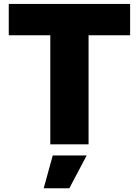

<svg xmlns="http://www.w3.org/2000/svg" viewBox="-20 -748 720 995"><path d="M25.4 -565.4V-727.5H654.3V-565.4H439V0H240.7V-565.4ZM206.5 227.5 253.4 57.6H429.2L339.4 227.5Z"/></svg>

Font: Inter 18pt Black
Style: Regular
Weight: 900
Designer: Rasmus Andersson
Foundry: rsms
Version: Version 4.001;git-66647c0bb